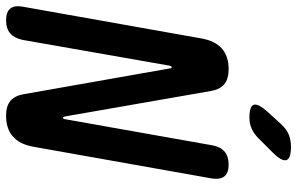

<svg xmlns="http://www.w3.org/2000/svg" viewBox="-204 -794 1000 647"><g transform="rotate(90 296.5 -470.0)"><path d="M102 -648Q110 -694 136 -717Q162 -740 205 -740Q239 -740 256.5 -725Q274 -710 279 -681L365 -188L367 -184Q367 -182 369 -182Q371 -182 372.5 -183.5Q374 -185 374 -188L462 -684Q467 -712 483 -726Q499 -740 527 -740Q555 -740 566.5 -726Q578 -712 574 -684L467 -82Q459 -36 432.5 -13Q406 10 363 10Q329 10 312 -5Q295 -20 290 -49L203 -542Q203 -545 202 -546.5Q201 -548 199 -548Q197 -548 196 -546.5Q195 -545 194 -542L107 -46Q101 -18 85 -4Q69 10 41 10Q13 10 1.5 -4Q-10 -18 -5 -46ZM369 -810Q330 -810 325.5 -825Q321 -840 350 -872L392 -918Q409 -936 427 -943Q445 -950 467 -950Q507 -950 512 -934.5Q517 -919 486 -888L438 -840Q423 -825 406 -817.5Q389 -810 369 -810Z"/></g></svg>

Font: Maple Mono SemiBold
Style: Italic
Weight: 600
Italic angle: -10°
Monospace: yes
Designer: subframe7536
Version: Version 7.000